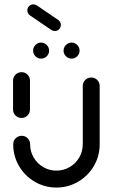

<svg xmlns="http://www.w3.org/2000/svg" viewBox="-20 -844 508 866"><path d="M77 -311.9Q61.1 -311.9 50 -323Q38.9 -334.1 38.9 -350V-480.4Q38.9 -496.3 50 -507.4Q61.1 -518.5 77 -518.5Q93 -518.5 104.1 -507.4Q115.2 -496.3 115.2 -480.4V-350Q115.2 -334.1 104.1 -323Q93 -311.9 77 -311.9ZM391.5 -494.4Q407.4 -494.4 418.5 -483.3Q429.6 -472.2 429.6 -456.3V-193.3Q429.6 -140 403.3 -95.2Q377 -50.4 332.2 -24.3Q287.4 1.9 234.4 1.9Q181.5 1.9 136.7 -24.3Q91.9 -50.4 65.7 -95.2Q39.6 -140 39.6 -193.3Q39.6 -209.3 50.7 -220.4Q61.9 -231.5 77.8 -231.5Q93.7 -231.5 104.8 -220.4Q115.9 -209.3 115.9 -193.3Q115.9 -160.7 131.9 -133.5Q147.8 -106.3 175 -90.4Q202.2 -74.4 234.4 -74.4Q266.7 -74.4 294.1 -90.4Q321.5 -106.3 337.4 -133.7Q353.3 -161.1 353.3 -193.3V-456.3Q353.3 -472.2 364.4 -483.3Q375.6 -494.4 391.5 -494.4ZM266.7 -615.6Q266.7 -630.4 277.4 -641.1Q288.1 -651.9 303 -651.9Q317.8 -651.9 328.3 -641.1Q338.9 -630.4 338.9 -615.6Q338.9 -600.7 328.3 -590.2Q317.8 -579.6 303 -579.6Q288.1 -579.6 277.4 -590.2Q266.7 -600.7 266.7 -615.6ZM129.3 -615.6Q129.3 -630.4 139.8 -641.1Q150.4 -651.9 165.2 -651.9Q180 -651.9 190.7 -641.1Q201.5 -630.4 201.5 -615.6Q201.5 -600.7 190.9 -590.2Q180.4 -579.6 165.6 -579.6Q150.7 -579.6 140 -590.2Q129.3 -600.7 129.3 -615.6ZM103.3 -797Q103.3 -808.5 111.3 -816.5Q119.3 -824.4 130.7 -824.4Q138.9 -824.4 146.3 -819.6L243 -753.7Q248.1 -750 251.3 -744.3Q254.4 -738.5 254.4 -731.5Q254.4 -720 246.5 -712Q238.5 -704.1 227 -704.1Q218.5 -704.1 211.5 -708.9L114.8 -774.8Q109.6 -778.5 106.5 -784.3Q103.3 -790 103.3 -797Z"/></svg>

Font: 26F Galaxy Sans
Style: Bold
Weight: 700
Designer: C₂₉H₂₅N₃O₅
Version: Version 1.100